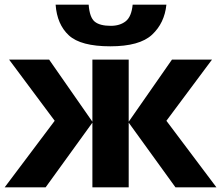

<svg xmlns="http://www.w3.org/2000/svg" viewBox="-21 -805 950 825"><path d="M890 -549 694 -286 909 0H733L532 -278V0H376V-278L175 0H-1L214 -286L18 -549H190L376 -282V-549H532V-282L718 -549ZM694 -785H549Q544 -733 519 -713.5Q494 -694 455 -694Q408 -694 386 -712Q364 -730 360 -785H218Q224 -700 275 -653Q326 -606 453 -606Q579 -606 632.5 -656Q686 -706 694 -785Z"/></svg>

Font: Noto Sans UI Extra
Style: Regular
Weight: 800
Designer: Monotype Design Team
Foundry: Monotype Imaging Inc.
Version: Version 1.901